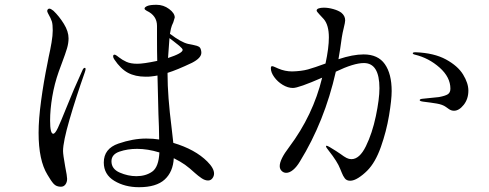

<svg xmlns="http://www.w3.org/2000/svg" viewBox="-20 -768 2040 801"><path d="M873 -44Q873 -33 866 -24Q859 -15 848 -15Q835 -15 821 -24.5Q807 -34 793 -46.5Q779 -59 772 -65Q752 -82 731 -94Q717 -102 705 -108Q702 -51 667 -19Q632 13 560 13Q501 13 457 -13.5Q413 -40 413 -90Q413 -148 474 -169Q535 -190 590 -190Q620 -190 644 -186Q644 -212 643 -239Q642 -266 641 -291L637 -453Q628 -451 610 -449Q603 -448 588 -448Q544 -448 513.5 -464.5Q483 -481 457 -520Q452 -527 452 -533Q452 -540 458 -540Q461 -540 467.5 -535.5Q474 -531 476 -529Q490 -518 507.5 -510Q525 -502 553 -502Q579 -502 636 -514Q635 -548 635 -609V-660Q635 -703 592 -723Q583 -728 583 -732Q583 -738 594.5 -743Q606 -748 633 -748Q662 -748 685.5 -730.5Q709 -713 709 -695Q709 -693 703 -675Q696 -661 693 -648Q689 -629 689 -627Q735 -592 764 -585Q773 -583 788.5 -580Q804 -577 810 -573Q816 -569 818 -561Q820 -555 820 -548Q820 -526 781 -506Q718 -476 679 -464V-458Q679 -368 696 -234Q698 -219 703 -172Q794 -145 845 -94Q873 -66 873 -44ZM337 -480Q337 -476 334 -467Q297 -362 270 -269Q243 -176 243 -138Q243 -123 252 -73Q260 -33 260 -22Q260 -8 253 1.5Q246 11 234 11Q215 11 204 -1Q193 -13 178 -39Q141 -99 141 -214Q141 -270 151.5 -348Q162 -426 178 -504Q182 -522 183 -530Q190 -561 195 -590.5Q200 -620 200 -641Q200 -666 196.5 -678Q193 -690 180 -713Q177 -719 177 -722Q177 -726 179.5 -729Q182 -732 186 -732Q192 -732 203 -723Q227 -700 246.5 -668.5Q266 -637 266 -608Q266 -588 259.5 -566Q253 -544 239 -507L225 -469Q207 -418 198 -364.5Q189 -311 189 -265Q189 -210 202 -210Q210 -210 221.5 -234.5Q233 -259 255 -314Q288 -397 324 -475Q328 -485 334 -485Q337 -485 337 -480ZM681 -526Q742 -546 742 -560Q742 -565 728.5 -576.5Q715 -588 704 -596Q693 -604 687 -609ZM645 -132Q596 -147 552 -147Q512 -147 478.5 -135.5Q445 -124 445 -95Q445 -63 479.5 -48Q514 -33 549 -33Q588 -33 615 -52Q642 -71 645 -132Z M1614 -388Q1614 -352 1603 -286Q1592 -220 1569 -155Q1546 -90 1512 -56Q1494 -38 1475 -26Q1456 -14 1441 -14Q1426 -14 1418.5 -24Q1411 -34 1406 -47Q1401 -60 1399 -64Q1388 -93 1351 -140Q1340 -153 1340 -158Q1340 -160 1343 -160Q1348 -160 1382 -138L1400 -126Q1416 -114 1426 -109Q1436 -104 1446 -104Q1480 -104 1506.5 -158Q1533 -212 1548 -283.5Q1563 -355 1563 -400Q1563 -505 1498 -505Q1456 -505 1381 -469Q1334 -261 1231 -94Q1218 -72 1203 -59.5Q1188 -47 1174 -47Q1163 -47 1155 -55Q1147 -63 1147 -75Q1147 -103 1186 -154Q1286 -287 1324 -444Q1226 -401 1202 -401Q1181 -401 1159.5 -414Q1138 -427 1124 -446.5Q1110 -466 1110 -483Q1110 -492 1115 -492Q1119 -492 1127.5 -488Q1136 -484 1141 -482Q1169 -470 1199 -470Q1238 -471 1265 -478.5Q1292 -486 1338 -503Q1352 -568 1352 -612Q1352 -663 1331 -688Q1324 -696 1312.5 -708Q1301 -720 1301 -724Q1301 -730 1309.5 -733Q1318 -736 1331 -736Q1350 -736 1371 -730Q1392 -724 1404 -715Q1420 -702 1420 -683Q1420 -675 1414 -651Q1409 -631 1406 -612Q1399 -560 1392 -521Q1452 -541 1497 -541Q1557 -541 1585.5 -500.5Q1614 -460 1614 -388ZM1934 -390Q1934 -355 1914.5 -330.5Q1895 -306 1874 -306Q1862 -306 1852 -313.5Q1842 -321 1840 -322Q1826 -332 1802 -336Q1778 -340 1745 -344Q1731 -346 1731 -350Q1731 -355 1743 -356Q1808 -363 1811 -363Q1838 -368 1848.5 -375Q1859 -382 1859 -398Q1859 -446 1814 -486Q1769 -526 1711 -540Q1702 -542 1702 -546Q1702 -550 1714 -550Q1791 -547 1840.5 -520Q1890 -493 1912 -457Q1934 -421 1934 -390Z"/></svg>

Font: Shippori Mincho
Style: Regular
Weight: 400
Designer: FONTDASU
Foundry: FONTDASU / Google Inc. / but / Adobe
Version: Version 3.110; ttfautohint (v1.8.3)